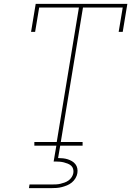

<svg xmlns="http://www.w3.org/2000/svg" viewBox="-20 -755 715 995"><path d="M158 0V-19H274L389 -716H183L162 -590H141L165 -735H640L616 -590H595L616 -716H410L295 -19H408V0ZM130 220 133 201H248Q259 201 270.5 200.5Q282 200 292.5 197.5Q303 195 314.5 191Q326 187 335.5 180Q345 173 351.5 163Q358 153 360 142Q362 131 359 120.5Q356 110 348.5 103.5Q341 97 331 93Q321 89 311 86.5Q301 84 290 83Q279 82 268 82H258L272 0H292L281 64Q294 64 307 65.5Q320 67 331 70.5Q342 74 352.5 80Q363 86 370.5 95.5Q378 105 380.5 117Q383 129 381 142Q379 155 371.5 168Q364 181 352.5 190.5Q341 200 327.5 205.5Q314 211 300.5 214.5Q287 218 273 219Q259 220 245 220Z"/></svg>

Font: Iosevka Etoile Thin
Style: Italic
Weight: 100
Italic angle: -9°
Designer: Belleve Invis
Foundry: Belleve Invis
Version: Version 22.1.2; ttfautohint (v1.8.4)